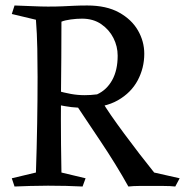

<svg xmlns="http://www.w3.org/2000/svg" viewBox="-20 -680 677 700"><path d="M298 -660Q368 -660 414 -634.5Q460 -609 483 -569Q506 -529 506 -484Q506 -432 482 -387Q458 -342 410 -314.5Q362 -287 288 -287Q262 -287 240.5 -289.5Q219 -292 185 -299V-350Q214 -342 238.5 -337.5Q263 -333 289 -333Q310 -333 334 -336Q369 -352 389 -388Q409 -424 409 -477Q409 -511 393.5 -541.5Q378 -572 349 -592Q320 -612 279 -612Q259 -612 237.5 -609Q216 -606 204 -601Q204 -529 203.5 -470Q203 -411 202.5 -357Q202 -303 202 -246Q202 -197 202.5 -153Q203 -109 204 -51L292 -30L281 0Q223 -3 155 -3Q120 -3 89.5 -2Q59 -1 33 0L23 -30L111 -51Q114 -139 115.5 -228.5Q117 -318 117 -400Q117 -446 116 -502Q115 -558 111 -608L23 -629L33 -660Q64 -659 98 -657.5Q132 -656 155 -656Q186 -656 208 -657Q230 -658 250.5 -659Q271 -660 298 -660ZM352 -311Q363 -291 384.5 -260Q406 -229 433 -192.5Q460 -156 488.5 -119Q517 -82 542 -51L635 -30L619 0Q601 -2 577.5 -2Q554 -2 528 -2Q503 -2 485.5 -2Q468 -2 448 0Q427 -38 400.5 -81Q374 -124 346.5 -165Q319 -206 297 -239Q275 -272 263 -290Q275 -303 294 -307Q313 -311 330 -311Q347 -311 352 -311Z"/></svg>

Font: Ruwudu
Style: Regular
Weight: 400
Designer: Becca Hirsbrunner Spalinger
Foundry: SIL International
Version: Version 3.000